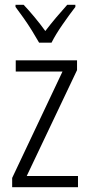

<svg xmlns="http://www.w3.org/2000/svg" viewBox="-20 -785 375 805"><path d="M307 0H31V-39L242 -485H46V-532H303V-491L92 -47H307ZM144 -606Q131 -629 114 -656.5Q97 -684 78.5 -710Q60 -736 45 -756V-765H79Q100 -743 124.5 -713.5Q149 -684 170 -655Q193 -685 214.5 -710.5Q236 -736 262 -765H296V-756Q272 -725 242.5 -682.5Q213 -640 196 -606Z"/></svg>

Font: Noto Sans Khmer UI Condensed Light
Style: Regular
Weight: 300
Width: 3
Designer: Danh Hong and the Monotype Design Team
Foundry: Monotype Imaging Inc.
Version: Version 2.002; ttfautohint (v1.8.4.7-5d5b)